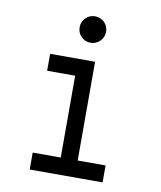

<svg xmlns="http://www.w3.org/2000/svg" viewBox="-79 -754 683 817"><g transform="rotate(10 262.5 -345.0)"><path d="M265.6 -690.4Q281.7 -690.4 294.9 -682.9Q308.1 -675.3 315.7 -662.1Q323.2 -648.9 323.2 -633.3Q323.2 -609.4 306.4 -592.8Q289.6 -576.2 265.9 -576.2Q242.2 -576.2 225.6 -592.8Q209 -609.4 209 -633.3Q209 -657.2 225.6 -673.8Q242.2 -690.4 265.6 -690.4ZM105 -500H299.3V-73.2H419.9V0H105V-73.2H226.1V-426.8H105Z"/></g></svg>

Font: Anka/Coder Condensed
Style: Regular
Weight: 400
Width: 4
Monospace: yes
Version: Version 1.100